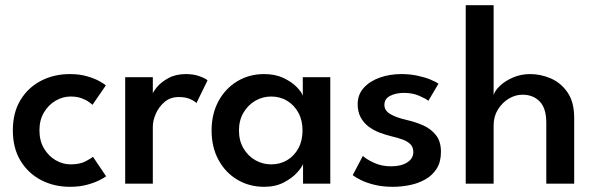

<svg xmlns="http://www.w3.org/2000/svg" viewBox="-20 -708 2293 740"><path d="M252 -74.5Q287.5 -74.5 309.8 -86.2Q332 -98 338.5 -103.5L389 -28.5Q383 -23.5 364 -13.8Q345 -4 315.8 4Q286.5 12 249.5 12Q188.5 12 138.8 -13.8Q89 -39.5 59.2 -88.2Q29.5 -137 29.5 -205.5Q29.5 -274.5 59.2 -323Q89 -371.5 138.8 -397Q188.5 -422.5 249.5 -422.5Q286 -422.5 314.8 -414.2Q343.5 -406 362.5 -395.5Q381.5 -385 388 -379L336.5 -304Q333 -307.5 322.2 -315.2Q311.5 -323 294 -329.5Q276.5 -336 252 -336Q222 -336 194.5 -320Q167 -304 149.5 -274.8Q132 -245.5 132 -205.5Q132 -165.5 149.5 -136Q167 -106.5 194.5 -90.5Q222 -74.5 252 -74.5Z M569 0H462.5V-410.5H569V-342H566.5Q570 -354.5 585.8 -373.2Q601.5 -392 629.5 -407.2Q657.5 -422.5 697 -422.5Q725.5 -422.5 748 -414.5Q770.5 -406.5 780 -398.5L737 -310.5Q730.5 -318.5 712.8 -326.2Q695 -334 669 -334Q636.5 -334 614.2 -315Q592 -296 580.5 -269.5Q569 -243 569 -220Z M1148 0V-76Q1144 -64 1125.2 -43Q1106.5 -22 1074.2 -5Q1042 12 998 12Q940.5 12 894.5 -15.5Q848.5 -43 822 -92Q795.5 -141 795.5 -205Q795.5 -269 822 -318Q848.5 -367 894.5 -394.8Q940.5 -422.5 998 -422.5Q1041 -422.5 1072.5 -407.5Q1104 -392.5 1123.2 -373Q1142.5 -353.5 1147 -339V-410.5H1253V0ZM901 -205Q901 -165.5 918.5 -136Q936 -106.5 964.2 -90.5Q992.5 -74.5 1025 -74.5Q1060 -74.5 1087.2 -91Q1114.5 -107.5 1130.2 -136.8Q1146 -166 1146 -205Q1146 -244 1130.2 -273.2Q1114.5 -302.5 1087.2 -319.2Q1060 -336 1025 -336Q992.5 -336 964.2 -319.8Q936 -303.5 918.5 -274Q901 -244.5 901 -205Z M1526.5 -422.5Q1561 -422.5 1590.5 -416Q1620 -409.5 1641 -400.5Q1662 -391.5 1670 -385.5L1631 -319.5Q1621 -328 1595.2 -339Q1569.5 -350 1537.5 -350Q1505.5 -350 1483.5 -338.5Q1461.5 -327 1461.5 -304Q1461.5 -281.5 1484.8 -268Q1508 -254.5 1548 -245.5Q1581 -238 1611 -224.8Q1641 -211.5 1660.2 -187.2Q1679.5 -163 1679.5 -122.5Q1679.5 -84 1663.2 -58.2Q1647 -32.5 1620 -17Q1593 -1.5 1560.2 5.2Q1527.5 12 1494.5 12Q1454 12 1422.2 4Q1390.5 -4 1369.5 -14.8Q1348.5 -25.5 1339.5 -33L1378.5 -107Q1391.5 -94.5 1421 -80.8Q1450.5 -67 1487 -67Q1526 -67 1549.5 -82Q1573 -97 1573 -122Q1573 -140.5 1561.8 -152Q1550.5 -163.5 1531 -170.5Q1511.5 -177.5 1487.5 -183Q1465 -188.5 1442.2 -197.2Q1419.5 -206 1400.5 -220.2Q1381.5 -234.5 1370 -256Q1358.5 -277.5 1358.5 -306.5Q1358.5 -343.5 1382 -369.5Q1405.5 -395.5 1444 -409Q1482.5 -422.5 1526.5 -422.5Z M2023.5 -422.5Q2064.5 -422.5 2103.5 -405.5Q2142.5 -388.5 2167.8 -351.2Q2193 -314 2193 -254.5V0H2085.5V-235Q2085.5 -290.5 2060.2 -316.8Q2035 -343 1993.5 -343Q1966 -343 1940.5 -327.5Q1915 -312 1898.8 -285.5Q1882.5 -259 1882.5 -224.5V0H1775V-688H1882.5V-341.5Q1887 -358.5 1906.8 -377.2Q1926.5 -396 1957 -409.2Q1987.5 -422.5 2023.5 -422.5Z"/></svg>

Font: League Spartan Medium
Style: Regular
Weight: 500
Foundry: The League of Moveable Type
Version: Version 2.002